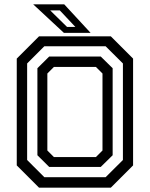

<svg xmlns="http://www.w3.org/2000/svg" viewBox="-20 -868 693 888"><path d="M160.5 0 57.5 -103V-597L160.5 -700H492.5L595.5 -597V-103L492.5 0ZM229.5 -141.5H423.5L454 -172V-528L423.5 -558.5H229.5L199 -528V-172ZM185 -48.5H468.5L548.5 -128V-574.5L468.5 -654H185L105.5 -574.5V-128ZM207.5 -96 153 -150V-552.5L207.5 -606.5H446L501 -552.5V-150L446 -96ZM399 -716H275.5L133.5 -848H277ZM328.5 -743.5 256.5 -820H212L290 -743.5Z"/></svg>

Font: Tourney Medium
Style: Regular
Weight: 500
Designer: Tyler Finck
Foundry: Etcetera Type Co
Version: Version 1.015